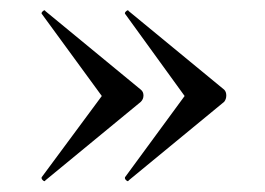

<svg xmlns="http://www.w3.org/2000/svg" viewBox="-20 -382 502 364"><path d="M224 -361 405 -212Q409 -208 409 -201Q409 -194 405 -189L224 -40Q223 -37 219.5 -40Q216 -43 217 -46L330 -200L217 -356Q216 -358 219.5 -361Q223 -364 224 -361ZM66 -361 247 -212Q252 -208 252 -201Q252 -194 247 -189L66 -40Q65 -37 61.5 -40Q58 -43 59 -46L173 -200L59 -356Q58 -358 61.5 -361Q65 -364 66 -361Z"/></svg>

Font: Cormorant Infant Light Medium
Style: Regular
Weight: 500
Version: Version 4.001